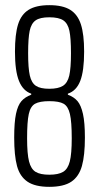

<svg xmlns="http://www.w3.org/2000/svg" viewBox="-20 -716 384 744"><path d="M35 -183Q35 -242 42 -275Q49 -308 63 -324Q77 -340 101 -349V-353Q69 -364 53.5 -402.5Q38 -441 38 -516Q38 -583 50 -621.5Q62 -660 91 -678Q120 -696 171 -696Q223 -696 252 -678Q281 -660 293.5 -621.5Q306 -583 306 -516Q306 -441 291 -402.5Q276 -364 243 -353V-349Q267 -340 280.5 -324Q294 -308 301.5 -274.5Q309 -241 309 -183Q309 -114 297.5 -73Q286 -32 256.5 -12Q227 8 171 8Q116 8 86.5 -12Q57 -32 46 -72.5Q35 -113 35 -183ZM255 -510Q255 -568 249 -596.5Q243 -625 225.5 -637Q208 -649 171 -649Q135 -649 118 -637Q101 -625 95 -596.5Q89 -568 89 -510Q89 -452 95.5 -423.5Q102 -395 119 -383.5Q136 -372 171 -372Q206 -372 224 -383.5Q242 -395 248.5 -423.5Q255 -452 255 -510ZM258 -180Q258 -244 251 -274Q244 -304 226.5 -314Q209 -324 171 -324Q134 -324 116 -314Q98 -304 91.5 -274Q85 -244 85 -180Q85 -120 92.5 -90.5Q100 -61 118 -50Q136 -39 171 -39Q206 -39 224.5 -50Q243 -61 250.5 -90.5Q258 -120 258 -180Z"/></svg>

Font: Saira Ultra Condensed Light
Style: Regular
Weight: 300
Width: 1
Designer: Hector Gatti with collaboration of the Omnibus-Type team
Foundry: Omnibus-Type
Version: Version 1.001; ttfautohint (v1.8)